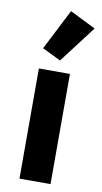

<svg xmlns="http://www.w3.org/2000/svg" viewBox="-92 -858 478 901"><g transform="rotate(10 147.0 -408.0)"><path d="M69 0V-525H217V0ZM160 -579 72 -622 171 -816 294 -755Z"/></g></svg>

Font: IBM Plex Sans Thai
Style: Bold
Weight: 700
Designer: Mike Abbink, Paul van der Laan, Pieter van Rosmalen, Ben Mitchell, Mark Frömberg
Foundry: Bold Monday
Version: Version 1.2